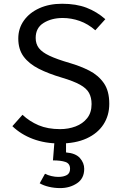

<svg xmlns="http://www.w3.org/2000/svg" viewBox="-20 -737 655 1002"><path d="M550.3 -195.4Q550.3 -134.4 520 -87.7Q489.7 -41 432.1 -14.6Q374.4 11.8 292.3 11.8Q214.9 11.8 152.1 -11.8Q89.2 -35.4 44.6 -78.5L97.4 -137.9Q133.8 -103.6 181.5 -83.3Q229.2 -63.1 293.8 -63.1Q336.9 -63.1 374.4 -77.2Q411.8 -91.3 434.9 -120.3Q457.9 -149.2 457.9 -193.8Q457.9 -227.7 444.6 -252.1Q431.3 -276.4 397.4 -295.1Q363.6 -313.8 303.1 -331.8Q233.3 -352.3 182.3 -378.2Q131.3 -404.1 103.3 -441.8Q75.4 -479.5 75.4 -535.9Q75.4 -588.7 104.6 -629.7Q133.8 -670.8 185.4 -694.1Q236.9 -717.4 304.1 -717.4Q377.4 -717.4 431.5 -696.7Q485.6 -675.9 529.7 -636.9L477.4 -579Q439.5 -612.3 395.9 -627.7Q352.3 -643.1 307.2 -643.1Q249.2 -643.1 207.7 -617.4Q166.2 -591.8 166.2 -539Q166.2 -508.2 182.6 -486.4Q199 -464.6 237.9 -446.2Q276.9 -427.7 344.1 -408.2Q399 -392.3 445.9 -368.5Q492.8 -344.6 521.5 -303.8Q550.3 -263.1 550.3 -195.4ZM345.6 144.1Q345.6 116.4 321.5 108.2Q297.4 100 256.4 100L265.6 -16.4H324.6V58.5Q374.9 62.6 397.2 87.9Q419.5 113.3 419.5 144.1Q419.5 194.4 381.8 219.5Q344.1 244.6 294.4 244.6Q263.6 244.6 235.4 237.9Q207.2 231.3 187.2 219.5L214.9 169.7Q229.2 177.4 248.2 181.8Q267.2 186.2 284.1 186.2Q311.3 186.2 328.5 176.7Q345.6 167.2 345.6 144.1Z"/></svg>

Font: FiraCode Nerd Font
Style: Regular
Weight: 400
Designer: Carrois Corporate, Edenspiekermann AG, Nikita Prokopov
Foundry: Carrois Corporate, Edenspiekermann AG, Nikita Prokopov
Version: Version 6.002;Nerd Fonts 2.1.0